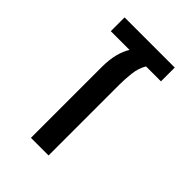

<svg xmlns="http://www.w3.org/2000/svg" viewBox="-173 -634 709 709"><g transform="rotate(45 182.0 -279.5)"><path d="M121 0V-370Q121 -408 128.5 -437.5Q136 -467 149 -487H51V-559H313V-487H235Q220 -462 216.5 -429.5Q213 -397 213 -370V0Z"/></g></svg>

Font: Assistant Medium
Style: Regular
Weight: 500
Designer: Hebrew By Ben Nathan, Latin by Paul Hunt
Version: Version 3.000